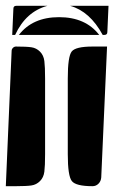

<svg xmlns="http://www.w3.org/2000/svg" viewBox="-20 -650 393 660"><path d="M22 -530 26 -620Q26 -630 36 -630H143Q69 -610 32 -530ZM221 -630H353L349 -540Q349 -530 339 -530H333Q289 -611 221 -630ZM45 -530Q92 -591 183 -591Q274 -591 321 -530ZM213 -120V-380Q213 -456 226.5 -473Q240 -490 298 -490H348L328 -40Q327 -27 318.5 -18.5Q310 -10 298 -10Q241 -10 227 -27.5Q213 -45 213 -120ZM0 -10 20 -475Q20 -481 24.5 -485.5Q29 -490 35 -490Q71 -490 88 -487.5Q105 -485 117.5 -472.5Q130 -460 132.5 -440Q135 -420 135 -380V-120Q135 -80 132.5 -60Q130 -40 117.5 -27.5Q105 -15 88 -12.5Q71 -10 35 -10Z"/></svg>

Font: PrimecolorB
Style: Medium
Weight: 500
Designer: gluk
Foundry: gluk
Version: Version 0.672